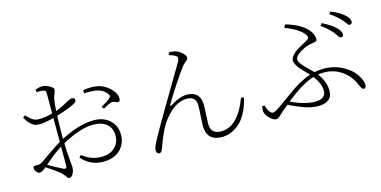

<svg xmlns="http://www.w3.org/2000/svg" viewBox="-76 -1161 3151 1589"><g transform="rotate(-15 1500.0 -366.5)"><path d="M357.4 -75.2V-239.3Q291 -198.2 207 -123Q291 -75.2 328.1 -57.6Q357.4 -43.9 357.4 -75.2ZM132.8 -76.2Q119.1 -76.2 105.5 -92.3Q91.8 -108.4 91.8 -122.1Q91.8 -134.8 96.7 -139.6Q101.6 -144.5 115.2 -142.6Q145.5 -137.7 171.9 -154.3Q183.6 -162.1 251.5 -210Q319.3 -257.8 357.4 -279.3V-484.4Q279.3 -463.9 244.1 -463.9Q216.8 -463.9 200.7 -467.3Q184.6 -470.7 161.1 -491.2Q137.7 -511.7 116.2 -551.8L134.8 -566.4Q176.8 -525.4 195.8 -515.1Q214.8 -504.9 253.9 -505.9Q300.8 -507.8 357.4 -523.4V-697.3Q357.4 -710.9 353.5 -715.8Q349.6 -720.7 337.9 -723.6Q319.3 -729.5 278.3 -727.5L275.4 -750Q310.5 -761.7 336.9 -761.7Q361.3 -761.7 394.5 -744.1Q427.7 -726.6 427.7 -710Q427.7 -698.2 418.5 -676.8Q409.2 -655.3 406.2 -641.6Q397.5 -600.6 394.5 -534.2Q430.7 -546.9 463.4 -564.5Q496.1 -582 514.2 -591.8Q532.2 -601.6 543 -601.6Q572.3 -601.6 572.3 -584Q572.3 -563.5 543 -549.8Q482.4 -520.5 392.6 -494.1Q389.6 -425.8 389.6 -345.7V-296.9Q549.8 -379.9 675.8 -379.9Q757.8 -379.9 810.1 -331.5Q862.3 -283.2 862.3 -206.1Q862.3 -128.9 809.1 -78.1Q755.9 -27.3 666 -27.3Q553.7 -27.3 480.5 -112.3L497.1 -129.9Q572.3 -70.3 657.2 -70.3Q733.4 -70.3 774.9 -110.4Q816.4 -150.4 816.4 -211.9Q816.4 -273.4 775.9 -309.6Q735.4 -345.7 657.2 -345.7Q550.8 -345.7 390.6 -258.8Q392.6 -180.7 398.4 -120.6Q404.3 -60.5 404.3 -51.8Q404.3 -19.5 390.1 4.9Q376 29.3 356.4 29.3Q348.6 29.3 342.8 22Q336.9 14.6 326.2 0Q315.4 -14.6 301.8 -26.4Q252.9 -67.4 188.5 -107.4Q152.3 -76.2 132.8 -76.2ZM656.2 -615.2 654.3 -642.6Q727.5 -655.3 783.2 -642.6Q835.9 -631.8 880.4 -589.8Q924.8 -547.9 927.7 -504.9Q929.7 -477.5 913.1 -473.6Q903.3 -470.7 887.2 -479.5Q871.1 -488.3 852.5 -484.4Q835 -480.5 781.2 -451.2L767.6 -470.7Q828.1 -503.9 849.6 -525.4Q863.3 -539.1 848.6 -558.6Q818.4 -598.6 770.5 -609.4Q722.7 -620.1 656.2 -615.2Z M1471.7 -715.8Q1454.1 -728.5 1414.1 -740.2L1421.9 -761.7Q1459 -761.7 1485.4 -752Q1511.7 -742.2 1534.2 -720.2Q1556.6 -698.2 1556.6 -677.7Q1556.6 -669.9 1549.8 -663.6Q1543 -657.2 1529.8 -646.5Q1516.6 -635.7 1506.8 -623Q1477.5 -586.9 1414.6 -491.7Q1351.6 -396.5 1320.3 -340.8Q1316.4 -334 1319.3 -331.1Q1322.3 -328.1 1329.1 -332Q1410.2 -384.8 1471.7 -384.8Q1588.9 -384.8 1588.9 -261.7Q1588.9 -238.3 1585.4 -183.6Q1582 -128.9 1582 -107.4Q1582 -17.6 1670.9 -17.6Q1816.4 -17.6 1901.4 -246.1L1924.8 -238.3Q1906.2 -162.1 1875.5 -106.9Q1844.7 -51.8 1807.6 -23.4Q1770.5 4.9 1735.8 17.1Q1701.2 29.3 1666 29.3Q1535.2 29.3 1535.2 -102.5Q1535.2 -127 1539.1 -185.5Q1543 -244.1 1543 -273.4Q1543 -352.5 1464.8 -352.5Q1394.5 -352.5 1328.6 -295.9Q1262.7 -239.3 1220.7 -155.3Q1206.1 -126 1193.4 -95.7Q1180.7 -65.4 1169.9 -35.6Q1159.2 -5.9 1156.2 1Q1145.5 25.4 1128.9 25.4Q1120.1 25.4 1112.8 17.1Q1105.5 8.8 1105.5 -8.8Q1105.5 -28.3 1124.5 -65.9Q1143.6 -103.5 1189.5 -183.6Q1240.2 -272.5 1348.1 -453.6Q1456.1 -634.8 1473.6 -666Q1492.2 -701.2 1471.7 -715.8Z M2689.5 -648.4 2705.1 -668Q2773.4 -634.8 2813.5 -597.7Q2851.6 -562.5 2851.6 -534.2Q2851.6 -512.7 2829.1 -512.7Q2822.3 -512.7 2816.4 -519Q2810.5 -525.4 2800.3 -541Q2790 -556.6 2782.2 -566.4Q2739.3 -614.3 2689.5 -648.4ZM2578.1 -125Q2578.1 -184.6 2524.4 -254.9Q2425.8 -226.6 2281.2 -109.4Q2398.4 -53.7 2485.4 -53.7Q2578.1 -53.7 2578.1 -125ZM2396.5 -710 2409.2 -736.3Q2492.2 -712.9 2539.1 -680.7Q2579.1 -656.2 2604 -621.6Q2628.9 -586.9 2628.9 -549.8Q2628.9 -540 2620.6 -535.6Q2612.3 -531.2 2589.8 -527.8Q2567.4 -524.4 2556.6 -521.5Q2517.6 -510.7 2474.6 -483.4Q2431.6 -456.1 2431.6 -427.7Q2431.6 -415 2444.3 -396Q2457 -377 2470.7 -362.8Q2484.4 -348.6 2509.3 -324.7Q2534.2 -300.8 2543 -292Q2584 -299.8 2621.1 -299.8Q2710 -299.8 2782.2 -261.2Q2854.5 -222.7 2888.7 -169.9Q2922.9 -118.2 2922.9 -82Q2922.9 -52.7 2901.4 -52.7Q2885.7 -52.7 2865.2 -103.5Q2835.9 -174.8 2769.5 -221.7Q2703.1 -268.6 2619.1 -268.6Q2588.9 -268.6 2566.4 -264.6Q2623 -190.4 2623 -108.4Q2623 -59.6 2590.3 -35.6Q2557.6 -11.7 2505.9 -11.7Q2447.3 -11.7 2389.6 -32.2Q2313.5 -58.6 2256.8 -88.9Q2254.9 -86.9 2208 -48.8Q2197.3 -40 2184.6 -27.8Q2171.9 -15.6 2166 -10.3Q2160.2 -4.9 2151.9 -1Q2143.6 2.9 2133.8 2.9Q2112.3 2.9 2080.1 -29.8Q2047.9 -62.5 2047.9 -92.8Q2047.9 -110.4 2050.8 -130.9L2073.2 -131.8Q2078.1 -102.5 2093.8 -79.6Q2109.4 -56.6 2125 -56.6Q2142.6 -56.6 2194.3 -92.8Q2211.9 -104.5 2270 -147Q2328.1 -189.5 2352.5 -205.6Q2377 -221.7 2420.4 -245.6Q2463.9 -269.5 2502 -281.2Q2495.1 -288.1 2468.8 -315.4Q2442.4 -342.8 2430.7 -356.4Q2418.9 -370.1 2406.7 -391.6Q2394.5 -413.1 2394.5 -429.7Q2394.5 -451.2 2414.6 -473.6Q2434.6 -496.1 2456.1 -509.8Q2477.5 -523.4 2510.7 -541Q2543.9 -558.6 2550.8 -563.5Q2564.5 -572.3 2566.4 -580.1Q2568.4 -587.9 2560.5 -601.6Q2525.4 -661.1 2396.5 -710ZM2785.2 -723.6 2798.8 -742.2Q2861.3 -718.8 2909.2 -679.7Q2948.2 -646.5 2948.2 -617.2Q2948.2 -594.7 2924.8 -594.7Q2918.9 -594.7 2912.6 -601.6Q2906.2 -608.4 2896.5 -622.6Q2886.7 -636.7 2877 -646.5Q2846.7 -681.6 2785.2 -723.6Z"/></g></svg>

Font: GenYoMin TW TTF ExtraLight
Style: Regular
Weight: 250
Version: Version 1.300